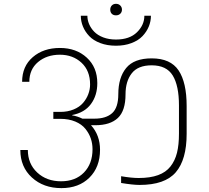

<svg xmlns="http://www.w3.org/2000/svg" viewBox="-20 -993 1087 1000"><path d="M299.8 -13.2Q206.5 -13.2 146.2 -68.4Q85.9 -123.5 85.9 -211.9H125Q125 -140.1 173.8 -94.5Q222.7 -48.8 297.9 -48.8Q373 -48.8 417.5 -94.7Q461.9 -140.6 461.9 -215.8Q461.9 -245.1 452.9 -271.7Q443.8 -298.3 424.8 -322Q405.8 -345.7 372.1 -359.9Q338.4 -374 293.9 -374H257.8V-410.2H293.9Q332.5 -410.2 363.3 -422.9Q394 -435.5 412.4 -456.8Q430.7 -478 439.9 -502.7Q449.2 -527.3 449.2 -553.2Q449.2 -625 404.3 -666.5Q359.4 -708 292 -708Q223.6 -708 178.2 -669.9Q132.8 -631.8 132.8 -566.9H95.2Q95.2 -647.5 150.6 -695.3Q206.1 -743.2 292 -743.2Q377 -743.2 431.9 -692.9Q486.8 -642.6 486.8 -560.1Q486.8 -496.1 453.6 -451.2Q420.4 -406.2 356 -394V-392.1Q381.8 -388.2 409.2 -375H472.2Q532.2 -375 564.2 -403.8Q596.2 -432.6 596.2 -502.9Q596.2 -588.9 637.2 -638.9Q678.2 -689 770 -689Q868.2 -689 910.2 -626.2Q952.1 -563.5 952.1 -440.9V-295.9Q952.1 -161.6 895.5 -95.7Q838.9 -29.8 707 -29.8Q672.4 -29.8 610.8 -40V-75.2Q665 -65.9 702.1 -65.9Q762.2 -65.9 803.2 -80.8Q844.2 -95.7 867.9 -126Q891.6 -156.2 901.9 -197.5Q912.1 -238.8 912.1 -296.9V-443.8Q912.1 -546.9 879.6 -599.9Q847.2 -652.8 770 -652.8Q698.7 -652.8 666.3 -611.3Q633.8 -569.8 633.8 -502Q633.8 -416 593.8 -378.4Q553.7 -340.8 476.1 -340.8H454.1Q501 -288.6 501 -212.9Q501 -122.6 445.8 -67.9Q390.6 -13.2 299.8 -13.2ZM584 -754.9Q538.6 -754.9 502.4 -768.6Q466.3 -782.2 444.8 -804.9Q423.3 -827.6 412.1 -854.7Q400.9 -881.8 400.9 -911.1H435.1Q435.1 -888.7 444.1 -867.4Q453.1 -846.2 470.7 -827.9Q488.3 -809.6 517.6 -798.3Q546.9 -787.1 584 -787.1Q654.8 -787.1 693.4 -825Q731.9 -862.8 731.9 -911.1H766.1Q766.1 -881.8 754.9 -854.7Q743.7 -827.6 722.2 -804.9Q700.7 -782.2 664.8 -768.6Q628.9 -754.9 584 -754.9ZM554.2 -942.9Q554.2 -956.1 562.5 -964.6Q570.8 -973.1 584 -973.1Q597.7 -973.1 606.4 -964.4Q615.2 -955.6 615.2 -942.9Q615.2 -929.7 606.4 -921.4Q597.7 -913.1 584 -913.1Q570.3 -913.1 562.3 -921.1Q554.2 -929.2 554.2 -942.9Z"/></svg>

Font: SVN-Poppins ExtraLight
Style: Regular
Weight: 200
Designer: Ninad Kale (Devanagari), Jonny Pinhorn (Latin)
Foundry: Indian Type Foundry
Version: Version 3.002 2017